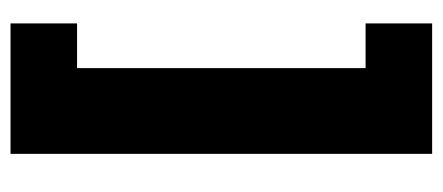

<svg xmlns="http://www.w3.org/2000/svg" viewBox="-258 -458 842 365"><g transform="rotate(-90 162.5 -275.0)"><path d="M53 126V-675.5H301V-549H216V-0.5H301V126Z"/></g></svg>

Font: Anek Bangla ExtraBold
Style: Regular
Weight: 800
Designer: Sulekha Rajkumar (Bangla), Yesha Goshar (Latin)
Foundry: Ek Type
Version: Version 1.003